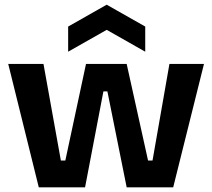

<svg xmlns="http://www.w3.org/2000/svg" viewBox="-20 -797 903 817"><path d="M145 0 15 -525H165L239 -114H258L346 -525H519L610 -114H629L701 -525H848L717 0H519L437 -408H420L342 0ZM270 -577V-684L434 -777L598 -684V-577L434 -670Z"/></svg>

Font: Bricolage Grotesque
Style: Bold
Weight: 700
Designer: Mathieu Triay
Foundry: Atelier Triay
Version: Version 1.001;gftools[0.9.33.dev8+g029e19f]